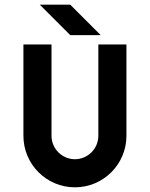

<svg xmlns="http://www.w3.org/2000/svg" viewBox="-20 -790 640 820"><path d="M280 -640H410L280 -770H150ZM400 -210C400 -155 355 -110 300 -110C245 -110 200 -155 200 -210V-600H80V-210C80 -89 178 10 300 10C422 10 520 -89 520 -210V-600H400Z"/></svg>

Font: Gauge Heavy
Style: Bold
Weight: 900
Designer: Daniel Pimley
Foundry: Daniel Pimley
Version: Version 1.003;PS 001.001;hotconv 1.0.56